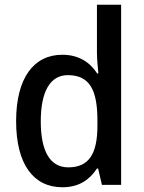

<svg xmlns="http://www.w3.org/2000/svg" viewBox="-20 -780 606 810"><path d="M243 10C314 10 358 -22 389 -69H394L410 0H491V-760H389V-555C389 -530 393 -494 395 -470H390C360 -517 312 -549 243 -549C123 -549 48 -452 48 -269C48 -86 122 10 243 10ZM268 -74C191 -74 152 -142 152 -268C152 -391 190 -463 266 -463C360 -463 391 -398 391 -271V-250C391 -132 356 -74 268 -74Z"/></svg>

Font: Noto Sans Myanmar SemiCondensed Medium
Style: Regular
Weight: 500
Width: 4
Designer: Monotype Design Team
Foundry: Monotype Imaging Inc.
Version: Version 2.107